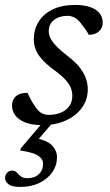

<svg xmlns="http://www.w3.org/2000/svg" viewBox="-41 -484 435 758"><path d="M39 254Q6.5 254 -7.2 243.5Q-21 233 -21 219Q-21 207 -13.2 198.2Q-5.5 189.5 8.5 189.5Q18.5 189.5 25.2 197Q32 204.5 41.2 212Q50.5 219.5 66.5 219.5Q95.5 219.5 112.2 203.8Q129 188 129 163Q129 143.5 109.2 130.5Q89.5 117.5 38.5 110L41.5 101L131.5 -5H171.5L81.5 100L93.5 60Q145.5 70 164.8 90.5Q184 111 184 136.5Q184 169 165.5 195.8Q147 222.5 114.5 238.2Q82 254 39 254ZM67.5 -117.5Q74 -104.5 80.2 -92Q86.5 -79.5 99 -61.5Q111.5 -43.5 124 -37Q136.5 -30.5 151.5 -30.5Q177.5 -30.5 198.5 -39Q219.5 -47.5 232 -64.5Q244.5 -81.5 244.5 -105.5Q244.5 -122 238.5 -137.2Q232.5 -152.5 216.5 -170Q200.5 -187.5 170 -209.5Q140 -232 123 -251.8Q106 -271.5 99.2 -290.2Q92.5 -309 92.5 -329Q92.5 -368 111.8 -398.8Q131 -429.5 167.5 -447Q204 -464.5 255 -464.5Q291.5 -464.5 315.8 -455.8Q340 -447 352.2 -431.5Q364.5 -416 364.5 -395Q364.5 -381 357.8 -370Q351 -359 338.8 -352.8Q326.5 -346.5 309.5 -346.5Q304 -357 297 -367Q290 -377 278 -392.5Q266.5 -407.5 253.2 -414.5Q240 -421.5 226 -421.5Q193 -421.5 172.2 -405.2Q151.5 -389 151.5 -361Q151.5 -348 157.8 -334.2Q164 -320.5 180.2 -303.2Q196.5 -286 227 -262Q258 -238.5 274.8 -216.2Q291.5 -194 298.5 -173.2Q305.5 -152.5 305.5 -131.5Q305.5 -90 282 -58Q258.5 -26 218.2 -8Q178 10 127 10Q85 10 58.2 -0.8Q31.5 -11.5 19 -29Q6.5 -46.5 6.5 -66.5Q6.5 -81.5 12.8 -93Q19 -104.5 32.8 -111Q46.5 -117.5 67.5 -117.5Z"/></svg>

Font: Newsreader 14pt
Style: Italic
Weight: 400
Italic angle: -17°
Designer: Hugues Gentile
Foundry: Production Type
Version: Version 1.003